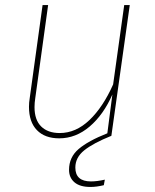

<svg xmlns="http://www.w3.org/2000/svg" viewBox="-20 -539 616 762"><path d="M279 126Q279 181 341 181Q365 181 396 174L392 196Q363 203 339 203Q297 203 275.5 184.5Q254 166 254 135Q254 85 292 52.5Q330 20 406 -10L426 -164Q391 -84 336 -37Q281 10 215 10Q158 10 126.5 -22.5Q95 -55 95 -115Q95 -132 98 -150L149 -519H171L120 -150Q117 -131 117 -114Q117 -63 143.5 -37Q170 -11 217 -11Q281 -11 335 -62.5Q389 -114 429 -204L473 -519H495L422 0Q350 29 314.5 57.5Q279 86 279 126Z"/></svg>

Font: FiraGO Thin
Style: Italic
Weight: 100
Italic angle: -8°
Designer: bBox Type GmbH
Foundry: bBox Type GmbH
Version: Version 1.001